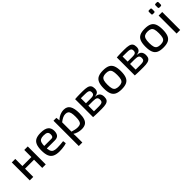

<svg xmlns="http://www.w3.org/2000/svg" viewBox="278 -2089 3685 3685"><g transform="rotate(-45 2120.5 -246.5)"><path d="M171 -488V0H76V-488ZM424 -295V-223H165V-295ZM510 -488V0H415V-488Z M868 -500Q981 -500 1031.5 -459.5Q1082 -419 1083 -340Q1083 -274 1054 -238Q1025 -202 959 -202H676V-271H934Q966 -271 976.5 -292Q987 -313 986 -340Q986 -385 960.5 -404Q935 -423 872 -423Q821 -423 792 -408Q763 -393 751 -356Q739 -319 739 -252Q739 -177 754 -137.5Q769 -98 801.5 -83Q834 -68 888 -68Q927 -68 974.5 -71.5Q1022 -75 1061 -80L1070 -17Q1047 -7 1012.5 -0.5Q978 6 942 9Q906 12 876 12Q791 12 738.5 -14Q686 -40 662.5 -96.5Q639 -153 639 -245Q639 -341 663 -397Q687 -453 737 -476.5Q787 -500 868 -500Z M1494 -500Q1585 -500 1624 -434Q1663 -368 1663 -241Q1663 -146 1643 -90.5Q1623 -35 1582 -11.5Q1541 12 1479 12Q1430 12 1383 -1.5Q1336 -15 1294 -43L1300 -97Q1344 -84 1378 -76Q1412 -68 1451 -68Q1492 -68 1516.5 -82Q1541 -96 1552 -134Q1563 -172 1563 -241Q1563 -309 1553 -347.5Q1543 -386 1521 -402.5Q1499 -419 1461 -419Q1423 -419 1386 -401.5Q1349 -384 1301 -347L1290 -407Q1315 -435 1348.5 -456Q1382 -477 1420 -488.5Q1458 -500 1494 -500ZM1286 -488 1297 -389 1304 -376V-62L1299 -50Q1302 -22 1303.5 5Q1305 32 1304 62V199H1208V-488Z M1999 -493Q2076 -493 2121 -482Q2166 -471 2186.5 -443Q2207 -415 2207 -363Q2207 -311 2182 -284.5Q2157 -258 2101 -253V-250Q2169 -245 2196.5 -212Q2224 -179 2224 -120Q2224 -70 2204 -42.5Q2184 -15 2141 -4Q2098 7 2027 7Q1974 7 1934.5 6.5Q1895 6 1862.5 4.5Q1830 3 1794 1L1806 -68Q1826 -67 1881.5 -66.5Q1937 -66 2012 -66Q2055 -66 2080.5 -72Q2106 -78 2116.5 -94.5Q2127 -111 2127 -141Q2127 -186 2101 -202.5Q2075 -219 2008 -219H1805V-284H2008Q2047 -284 2070.5 -289.5Q2094 -295 2104.5 -310.5Q2115 -326 2115 -354Q2115 -381 2103.5 -395Q2092 -409 2066 -415Q2040 -421 1996 -421Q1951 -422 1916 -422Q1881 -422 1854 -421.5Q1827 -421 1806 -419L1794 -487Q1826 -490 1855 -491Q1884 -492 1918.5 -492.5Q1953 -493 1999 -493ZM1885 -487V1H1794V-487Z M2563 -500Q2649 -500 2700 -475Q2751 -450 2774 -393.5Q2797 -337 2797 -244Q2797 -150 2774 -93.5Q2751 -37 2700 -12Q2649 13 2563 13Q2477 13 2425.5 -12Q2374 -37 2351 -93.5Q2328 -150 2328 -244Q2328 -337 2351 -393.5Q2374 -450 2425.5 -475Q2477 -500 2563 -500ZM2563 -422Q2513 -422 2483.5 -406Q2454 -390 2441.5 -351.5Q2429 -313 2429 -244Q2429 -175 2441.5 -136Q2454 -97 2483.5 -81.5Q2513 -66 2563 -66Q2613 -66 2642 -81.5Q2671 -97 2683 -136Q2695 -175 2695 -244Q2695 -313 2683 -351.5Q2671 -390 2642 -406Q2613 -422 2563 -422Z M3131 -493Q3208 -493 3253 -482Q3298 -471 3318.5 -443Q3339 -415 3339 -363Q3339 -311 3314 -284.5Q3289 -258 3233 -253V-250Q3301 -245 3328.5 -212Q3356 -179 3356 -120Q3356 -70 3336 -42.5Q3316 -15 3273 -4Q3230 7 3159 7Q3106 7 3066.5 6.5Q3027 6 2994.5 4.5Q2962 3 2926 1L2938 -68Q2958 -67 3013.5 -66.5Q3069 -66 3144 -66Q3187 -66 3212.5 -72Q3238 -78 3248.5 -94.5Q3259 -111 3259 -141Q3259 -186 3233 -202.5Q3207 -219 3140 -219H2937V-284H3140Q3179 -284 3202.5 -289.5Q3226 -295 3236.5 -310.5Q3247 -326 3247 -354Q3247 -381 3235.5 -395Q3224 -409 3198 -415Q3172 -421 3128 -421Q3083 -422 3048 -422Q3013 -422 2986 -421.5Q2959 -421 2938 -419L2926 -487Q2958 -490 2987 -491Q3016 -492 3050.5 -492.5Q3085 -493 3131 -493ZM3017 -487V1H2926V-487Z M3695 -500Q3781 -500 3832 -475Q3883 -450 3906 -393.5Q3929 -337 3929 -244Q3929 -150 3906 -93.5Q3883 -37 3832 -12Q3781 13 3695 13Q3609 13 3557.5 -12Q3506 -37 3483 -93.5Q3460 -150 3460 -244Q3460 -337 3483 -393.5Q3506 -450 3557.5 -475Q3609 -500 3695 -500ZM3695 -422Q3645 -422 3615.5 -406Q3586 -390 3573.5 -351.5Q3561 -313 3561 -244Q3561 -175 3573.5 -136Q3586 -97 3615.5 -81.5Q3645 -66 3695 -66Q3745 -66 3774 -81.5Q3803 -97 3815 -136Q3827 -175 3827 -244Q3827 -313 3815 -351.5Q3803 -390 3774 -406Q3745 -422 3695 -422Z M4159 -488V0H4062V-488ZM4215 -692Q4241 -692 4241 -667V-611Q4241 -586 4215 -586H4183Q4158 -586 4158 -611V-667Q4158 -692 4183 -692ZM4037 -692Q4062 -692 4062 -667V-611Q4062 -586 4037 -586H4004Q3980 -586 3980 -611V-667Q3980 -692 4004 -692Z"/></g></svg>

Font: Exo 2 Medium
Style: Regular
Weight: 500
Designer: Natanael Gama
Foundry: Natanael Gama
Version: Version 2.010